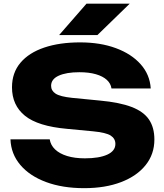

<svg xmlns="http://www.w3.org/2000/svg" viewBox="-20 -994 883 1031"><path d="M36.2 -245.8H247Q251.8 -214.6 275.8 -191.7Q299.8 -168.8 340.4 -156.3Q381 -143.8 435.8 -143.8Q512.2 -143.8 555.9 -163.6Q599.6 -183.4 599.6 -221.2Q599.6 -249.6 574.6 -265.9Q549.6 -282.2 478.6 -289L339.4 -302.2Q183.6 -316 114 -372.4Q44.4 -428.8 44.4 -525.2Q44.4 -603.2 89.8 -657Q135.2 -710.8 217.5 -738.6Q299.8 -766.4 410.2 -766.4Q518.4 -766.4 602.1 -735.5Q685.8 -704.6 735.3 -649Q784.8 -593.4 789.4 -519H578.6Q574.8 -545.8 553.5 -565.2Q532.2 -584.6 495 -595.4Q457.8 -606.2 406 -606.2Q336.2 -606.2 295.3 -587.6Q254.4 -569 254.4 -533.2Q254.4 -507 278.5 -491.2Q302.6 -475.4 366.8 -468.6L516.4 -454Q622.8 -444.2 687 -419.5Q751.2 -394.8 780.1 -352Q809 -309.2 809 -244.8Q809 -166.2 762 -107.4Q715 -48.6 630.1 -16.1Q545.2 16.4 432 16.4Q315.6 16.4 227.4 -16.4Q139.2 -49.2 89.1 -108.4Q39 -167.6 36.2 -245.8ZM444.6 -974.4H676.6L503 -805.6H297.4Z"/></svg>

Font: Unbounded
Style: Regular
Weight: 400
Designer: Luke Prowse, Jean-Baptiste Morizot, Fátima Lázaro, Florian Runge
Foundry: NaN
Version: Version 1.701;gftools[0.9.28.dev5+ged2979d]